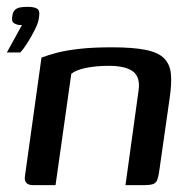

<svg xmlns="http://www.w3.org/2000/svg" viewBox="-23 -540 547 560"><path d="M-3 -387Q9 -408 21 -430.5Q33 -453 41 -467Q40 -467 38 -467Q36 -467 34 -467Q24 -468 17 -473Q10 -478 13 -493Q14 -505 20.5 -511Q27 -517 36.5 -518.5Q46 -520 58 -520Q77 -520 85.5 -514.5Q94 -509 91 -492Q90 -476 79.5 -455Q69 -434 57 -415Q45 -396 36 -387ZM74 0Q45 0 50 -28L98 -372Q116 -379 142.5 -386Q169 -393 208.5 -397.5Q248 -402 303 -402Q365 -402 402 -394.5Q439 -387 456 -369.5Q473 -352 475.5 -324Q478 -296 472 -255L441 -38Q439 -24 435.5 -15Q432 -6 423 -3Q414 0 397 0H343L381 -275Q387 -314 365.5 -331Q344 -348 294 -348Q257 -348 228 -342Q199 -336 185 -325L139 0Z"/></svg>

Font: Genos Thin Medium
Style: Italic
Weight: 500
Italic angle: -8°
Version: Version 1.010